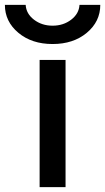

<svg xmlns="http://www.w3.org/2000/svg" viewBox="-55 -765 430 785"><path d="M-35 -745H50Q52 -709 84 -684.5Q116 -660 160 -660Q204 -660 236 -684.5Q268 -709 270 -745H355Q355 -677 300 -631Q245 -585 160 -585Q75 -585 20 -631Q-35 -677 -35 -745ZM107 0V-520H213V0Z"/></svg>

Font: M PLUS 1p Medium
Style: Regular
Weight: 500
Version: Version 1.062